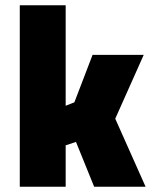

<svg xmlns="http://www.w3.org/2000/svg" viewBox="-20 -708 579 728"><path d="M55 -688H229V-307L262 -320L331 -500H525L417 -258L532 0H337L268 -170L229 -157V0H55Z"/></svg>

Font: Cairo Black
Style: Regular
Weight: 900
Designer: Mohamed Gaber, the designers of Titillium
Foundry: Kief Type Foundry
Version: Version 2.009; ttfautohint (v1.5.33-1714) -l 8 -r 50 -G 200 